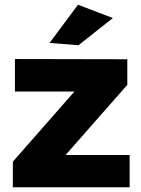

<svg xmlns="http://www.w3.org/2000/svg" viewBox="-20 -790 595 810"><path d="M309.1 -770 456.1 -713.9 311 -599.1 189 -608.9ZM43 -541 517.1 -540V-432.1L256.8 -136.2H526.9V0H34.2V-107.9L293.9 -403.8H43Z"/></svg>

Font: Montserrat-Arabic
Style: Bold
Weight: 700
Designer: Mohamed Gaber
Foundry: Kief Type Foundry
Version: Version 5.008;PS 005.008;hotconv 1.0.88;makeotf.lib2.5.64775